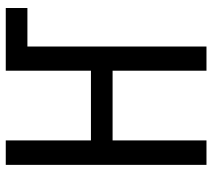

<svg xmlns="http://www.w3.org/2000/svg" viewBox="-56 -698 754 683"><g transform="rotate(-90 321.5 -357.0)"><path d="M76 0V-714H163V-411H411V-714H634V-637H497V0H411V-334H163V0Z"/></g></svg>

Font: Avrile Sans Condensed
Style: Regular
Weight: 400
Width: 3
Designer: Monotype Design Team
Foundry: Monotype Imaging Inc.
Version: Version 2.001;September 10, 2019;FontCreator 11.5.0.2425 64-